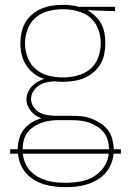

<svg xmlns="http://www.w3.org/2000/svg" viewBox="-20 -548 540 791"><path d="M250 223Q228 223 205.5 220.5Q183 218 162 211.5Q141 205 121.5 193.5Q102 182 87.5 165.5Q73 149 64.5 128Q56 107 54 85H22V67H53Q53 45 59 23.5Q65 2 78.5 -15Q92 -32 111 -43.5Q130 -55 151 -61Q138 -65 127 -72.5Q116 -80 107.5 -90Q99 -100 94 -112.5Q89 -125 89 -139Q89 -153 95 -167Q101 -181 111 -192Q121 -203 134 -210.5Q147 -218 162 -223Q139 -230 120 -244.5Q101 -259 88 -279Q75 -299 69.5 -322.5Q64 -346 64 -370Q64 -392 68.5 -414Q73 -436 84.5 -455.5Q96 -475 113.5 -489.5Q131 -504 151.5 -512.5Q172 -521 194.5 -524.5Q217 -528 239 -528Q254 -528 268 -526.5Q282 -525 296 -522L305 -520H454V-502L340 -506Q358 -496 373 -481.5Q388 -467 397.5 -449Q407 -431 410.5 -410.5Q414 -390 414 -370Q414 -347 409.5 -325Q405 -303 393.5 -283.5Q382 -264 364.5 -249.5Q347 -235 326.5 -226.5Q306 -218 284 -214.5Q262 -211 239 -211Q230 -211 220.5 -211.5Q211 -212 202 -213Q185 -212 169 -208Q153 -204 139.5 -195Q126 -186 117 -171.5Q108 -157 108 -140Q108 -123 118 -108Q128 -93 142.5 -85Q157 -77 174.5 -74Q192 -71 209 -71H273Q294 -71 315 -69Q336 -67 356 -59.5Q376 -52 394 -40.5Q412 -29 424.5 -12.5Q437 4 442.5 25Q448 46 449 67H478V85H448Q446 107 437.5 128Q429 149 414 165.5Q399 182 379.5 193.5Q360 205 338.5 211.5Q317 218 295 220.5Q273 223 250 223ZM239 -229Q269 -229 298.5 -236.5Q328 -244 351 -263Q374 -282 384.5 -311Q395 -340 395 -370Q395 -397 386.5 -423Q378 -449 359 -468.5Q340 -488 314 -497.5Q288 -507 261 -509L239 -510Q209 -510 179.5 -502.5Q150 -495 127.5 -476Q105 -457 94 -428Q83 -399 83 -370Q83 -340 94 -311Q105 -282 127.5 -263Q150 -244 179.5 -236.5Q209 -229 239 -229ZM429 67Q429 48 424 30Q419 12 407.5 -2.5Q396 -17 380 -27Q364 -37 346.5 -43Q329 -49 310.5 -51Q292 -53 273 -53H210Q193 -52 176.5 -49Q160 -46 144 -39.5Q128 -33 114 -22.5Q100 -12 90.5 2Q81 16 77 33Q73 50 73 67ZM250 205Q280 205 309.5 200Q339 195 365 180Q391 165 408 140Q425 115 428 85H74Q76 105 83.5 123Q91 141 104.5 155.5Q118 170 135.5 180Q153 190 172 195.5Q191 201 210.5 203Q230 205 250 205Z"/></svg>

Font: Iosevka SS18 Thin
Style: Regular
Weight: 100
Monospace: yes
Designer: Belleve Invis
Foundry: Belleve Invis
Version: Version 25.1.1; ttfautohint (v1.8.4)